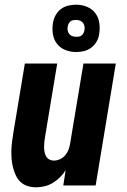

<svg xmlns="http://www.w3.org/2000/svg" viewBox="-20 -791 540 819"><path d="M134 8Q115 8 97.5 2.5Q80 -3 67.5 -15Q55 -27 47.5 -43Q40 -59 35.5 -76.5Q31 -94 29.5 -112.5Q28 -131 28.5 -149.5Q29 -168 31.5 -187Q34 -206 37 -225L86 -520H224L172 -206Q170 -195 169 -184.5Q168 -174 168 -163.5Q168 -153 170 -143Q172 -133 176.5 -124.5Q181 -116 190 -111Q199 -106 210 -106Q223 -106 236 -112Q249 -118 258 -128.5Q267 -139 272 -152Q277 -165 279 -178L336 -520H474L388 0H250L260 -65Q250 -49 236 -35Q222 -21 205.5 -11Q189 -1 170.5 3.5Q152 8 134 8ZM305 -569Q280 -569 258 -578Q236 -587 222.5 -605Q209 -623 205.5 -646.5Q202 -670 206 -694Q209 -711 217.5 -726.5Q226 -742 240 -752.5Q254 -763 271 -767Q288 -771 305 -771Q329 -771 351 -762Q373 -753 386.5 -735Q400 -717 403.5 -693.5Q407 -670 403 -646Q401 -629 392 -613.5Q383 -598 369 -587.5Q355 -577 338 -573Q321 -569 305 -569ZM305 -634Q311 -634 317 -635Q323 -636 328 -640Q333 -644 336 -649.5Q339 -655 340 -661Q342 -670 340.5 -678.5Q339 -687 334 -693.5Q329 -700 321 -703Q313 -706 305 -706Q299 -706 292.5 -705Q286 -704 281 -700Q276 -696 273 -690.5Q270 -685 269 -679Q267 -670 268.5 -661.5Q270 -653 275 -646.5Q280 -640 288 -637Q296 -634 305 -634Z"/></svg>

Font: Iosevka SS04 Heavy Oblique
Style: Regular
Weight: 900
Italic angle: -9°
Monospace: yes
Designer: Belleve Invis
Foundry: Belleve Invis
Version: Version 19.0.0; ttfautohint (v1.8.4)